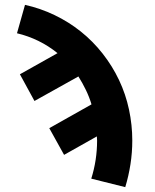

<svg xmlns="http://www.w3.org/2000/svg" viewBox="-20 -558 640 791"><path d="M496 213 356 178Q368 140 374 100.5Q380 61 380 21Q380 17 379.5 12.5Q379 8 379 4L244 80L183 -30L357 -128Q348 -158 334 -187Q320 -216 303 -243L122 -142L62 -252L217 -339Q180 -369 138 -389.5Q96 -410 50 -421L83 -538Q146 -524 204.5 -496Q263 -468 313 -428Q363 -388 403 -337Q443 -286 470.5 -228Q498 -170 511.5 -106.5Q525 -43 525 21Q525 70 517.5 118.5Q510 167 496 213Z"/></svg>

Font: Iosevka Curly Slab HvEx
Style: Regular
Weight: 900
Width: 7
Monospace: yes
Designer: Belleve Invis
Foundry: Belleve Invis
Version: Version 11.1.0; ttfautohint (v1.8.3)